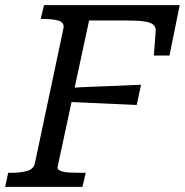

<svg xmlns="http://www.w3.org/2000/svg" viewBox="-39 -730 722 750"><path d="M240 -387Q285 -390 330.5 -391.5Q376 -393 421.5 -395Q467 -397 512 -399L495 -320Q451 -322 406 -324Q361 -326 316.5 -328Q272 -330 227 -332ZM-19 0 -7 -55H4Q40 -55 66 -62Q92 -69 97 -91L209 -620Q213 -642 190.5 -649Q168 -656 131 -656H120L133 -710H663L623 -513H562L569 -606Q571 -624 560 -633.5Q549 -643 523 -646.5Q497 -650 454 -650H309L186 -78Q184 -68 197.5 -62.5Q211 -57 233 -56Q255 -55 277 -55H296L283 0Z"/></svg>

Font: Roboto Serif
Style: Italic
Weight: 400
Italic angle: -10°
Designer: Greg Gazdowicz
Foundry: Commercial Type
Version: Version 1.008